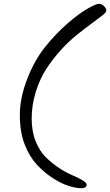

<svg xmlns="http://www.w3.org/2000/svg" viewBox="-20 -888 577 1006"><path d="M359 30Q434 62 434 79Q434 98 405.5 98Q377 98 338 85.5Q299 73 254 43.5Q209 14 171.5 -27Q134 -68 109 -132Q84 -196 84 -285.5Q84 -375 122.5 -474Q161 -573 216 -641.5Q271 -710 331.5 -763Q392 -816 437.5 -842Q483 -868 498 -868Q513 -868 525 -856Q537 -844 537 -833.5Q537 -823 515.5 -806.5Q494 -790 459.5 -764.5Q425 -739 383.5 -706Q342 -673 300 -627Q258 -581 223.5 -528.5Q189 -476 167.5 -406.5Q146 -337 146 -267.5Q146 -198 167.5 -146Q189 -94 221 -63Q253 -32 290 -7.5Q327 17 359 30Z"/></svg>

Font: Kalam Light
Style: Regular
Weight: 300
Version: Version 2.001;PS 1.0;hotconv 1.0.79;makeotf.lib2.5.61930; tt